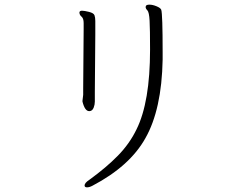

<svg xmlns="http://www.w3.org/2000/svg" viewBox="-20 -738 1040 824"><path d="M672 -696Q669 -704 652 -711Q635 -718 621.5 -718Q608 -718 606 -712L605 -708Q605 -701 612.5 -693.5Q620 -686 622 -649Q624 -612 624 -525Q624 -300 566 -183Q536 -121 486 -70Q436 -19 363 34Q343 47 343 58Q343 66 353.5 66Q364 66 377 59Q537 -25 604 -145Q674 -268 678 -482V-513Q678 -678 672 -696ZM363 -261Q376 -261 382 -276Q387 -289 387 -302V-342L389 -590V-648Q389 -663 385.5 -672.5Q382 -682 362 -687Q342 -692 332 -692Q323 -692 321 -686V-684Q321 -674 330 -666.5Q339 -659 339 -639V-612L337 -359V-331L334 -306V-302Q344 -261 363 -261Z"/></svg>

Font: LXGW WenKai Mono TC Light
Style: Regular
Weight: 300
Designer: LXGW / Fontworks Inc.
Foundry: LXGW / Fontworks Inc.
Version: Version 1.330